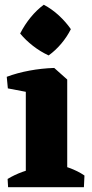

<svg xmlns="http://www.w3.org/2000/svg" viewBox="-20 -782 386 802"><path d="M87.8 0V-445.5L206.5 -498.2L260.8 -449.8V0ZM13.8 0 11.8 -34.5Q40.2 -51.8 73.8 -64Q107.2 -76.2 135.2 -82.8L125.8 0ZM173 0 198 -103Q229.2 -95 267.2 -81.5Q305.2 -68 332.8 -48.8L330.5 0ZM12.8 -412.8 8.2 -461.2Q51.8 -477.5 102.8 -487Q153.8 -496.5 206.5 -498.2L206 -427.5L129.8 -390.5ZM183.2 -550.5Q149.2 -566 118 -590.2Q86.8 -614.5 64.2 -642Q82.8 -678.5 108 -709.4Q133.2 -740.2 162.8 -762.2Q196.5 -744.5 225.9 -717.4Q255.2 -690.2 276 -660.2Q260 -628.2 235.8 -599.5Q211.5 -570.8 183.2 -550.5Z"/></svg>

Font: Eczar
Style: Regular
Weight: 400
Designer: Vaibhav Singh
Foundry: Rosetta Type Foundry
Version: Version 2.000